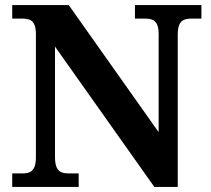

<svg xmlns="http://www.w3.org/2000/svg" viewBox="-20 -734 828 754"><path d="M28 0V-53H70Q84.3 -53 95.8 -57.5Q107.3 -62 114.2 -76Q121 -90 121 -118V-600Q121 -626.9 113.8 -639.9Q106.7 -652.9 95.2 -657Q83.7 -661 70 -661H28V-714H250L603 -215V-600Q603 -626.9 595.8 -639.9Q588.7 -652.9 577.2 -657Q565.7 -661 552 -661H510V-714H771V-661H729Q715.3 -661 703.5 -656.5Q691.7 -652 684.8 -638.4Q678 -624.9 678 -596V0H586L196 -551V-118Q196 -90 202.8 -76Q209.7 -62 221.5 -57.5Q233.3 -53 247 -53H289V0Z"/></svg>

Font: Noto Serif Kannada
Style: Regular
Weight: 400
Designer: Universal Thirst, Indian Type Foundry and the Monotype Design Team
Foundry: Monotype Imaging Inc.
Version: Version 2.003